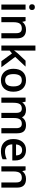

<svg xmlns="http://www.w3.org/2000/svg" viewBox="1716 -2516 810 4283"><g transform="rotate(90 2121.5 -375.0)"><path d="M92 -636.7Q75.2 -653.3 75.2 -683.6Q75.2 -713.9 92 -730.5Q108.9 -747.1 139.6 -747.1Q170.4 -747.1 187.3 -730.5Q204.1 -713.9 204.1 -683.6Q204.1 -653.3 187.3 -636.7Q170.4 -620.1 139.6 -620.1Q108.9 -620.1 92 -636.7ZM196.8 0H82V-540H196.8Z M835.9 0H720.7V-332Q720.7 -394.5 695.6 -425.3Q670.4 -456.1 615.7 -456.1Q543 -456.1 509.3 -413.1Q475.6 -370.1 475.6 -269V0H360.8V-540H450.7L466.8 -469.2H472.7Q497.1 -507.8 542 -528.8Q586.9 -549.8 641.6 -549.8Q835.9 -549.8 835.9 -352.1Z M1109.4 0H995.6V-759.8H1109.4V-389.2L1103.5 -285.2H1106.4L1171.4 -366.2L1334.5 -540H1466.8L1249.5 -308.1L1480.5 0H1345.7L1172.4 -236.8L1109.4 -185.1Z M1633.3 -271Q1633.3 -84 1771 -84Q1908.7 -84 1908.2 -270Q1908.2 -456.1 1770.5 -456.1Q1698.2 -456.1 1665.8 -408.2Q1633.3 -360.4 1633.3 -271ZM1769.5 9.8Q1693.8 9.8 1635.7 -24.4Q1577.6 -58.6 1546.4 -122.6Q1515.1 -186.5 1515.1 -271Q1515.1 -402.3 1582.5 -476.1Q1649.9 -549.8 1770 -549.8Q1890.1 -549.8 1958.3 -474.1Q2026.4 -398.4 2026.4 -268.6Q2026.4 -138.7 1958.5 -64.5Q1890.6 9.8 1769.5 9.8Z M2839.4 -333Q2839.4 -456.1 2742.2 -456.1Q2675.3 -456.1 2644.3 -414.3Q2613.3 -372.6 2613.3 -286.1V0H2498V-333Q2498 -395 2474.6 -425.5Q2451.2 -456.1 2401.4 -456.1Q2335 -456.1 2304 -412.8Q2272.9 -369.6 2272.9 -269V0H2158.2V-540H2248L2264.2 -469.2H2270Q2292.5 -507.8 2335.2 -528.8Q2377.9 -549.8 2429.2 -549.8Q2553.7 -549.8 2594.2 -464.8H2602.1Q2626 -504.9 2669.4 -527.3Q2712.9 -549.8 2769 -549.8Q2865.7 -549.8 2909.9 -501Q2954.1 -452.1 2954.1 -352.1V0H2839.4Z M3202.1 -327.1H3447.3Q3446.3 -394 3415 -428.5Q3383.8 -462.9 3329.1 -462.9Q3274.4 -462.9 3241.5 -428.2Q3208.5 -393.6 3202.1 -327.1ZM3560.1 -306.2V-244.1H3200.2Q3202.6 -165.5 3242.7 -123.3Q3282.7 -81.1 3363.8 -81.1Q3444.8 -81.1 3533.2 -120.1V-26.9Q3456.5 9.8 3350.1 9.8Q3224.1 9.8 3153.1 -63.5Q3082 -136.7 3082 -267.6Q3082 -398.4 3147.9 -474.1Q3213.9 -549.8 3325.2 -549.8Q3436.5 -549.8 3498.3 -484.9Q3560.1 -419.9 3560.1 -306.2Z M4165.5 0H4050.3V-332Q4050.3 -394.5 4025.1 -425.3Q4000 -456.1 3945.3 -456.1Q3872.6 -456.1 3838.9 -413.1Q3805.2 -370.1 3805.2 -269V0H3690.4V-540H3780.3L3796.4 -469.2H3802.2Q3826.7 -507.8 3871.6 -528.8Q3916.5 -549.8 3971.2 -549.8Q4165.5 -549.8 4165.5 -352.1Z"/></g></svg>

Font: OpenSans-Semibold
Style: Regular
Weight: 600
Foundry: Ascender Corporation
Version: Version 1.10